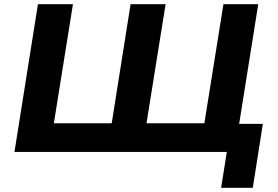

<svg xmlns="http://www.w3.org/2000/svg" viewBox="-20 -725 1324 916"><path d="M1035 171 1062 0H49L161 -705H328L237 -137H513L603 -705H770L679 -137H955L1046 -705H1212L1121 -134H1234L1186 171Z"/></svg>

Font: Nunito Sans 10pt SemiExpanded ExtraBold
Style: Italic
Weight: 800
Width: 6
Italic angle: -9°
Designer: Vernon Adams
Foundry: Vernon Adams
Version: Version 3.101;gftools[0.9.27]